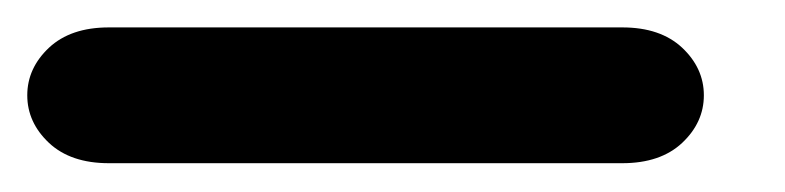

<svg xmlns="http://www.w3.org/2000/svg" viewBox="-44 -6 564 138"><path d="M34.2 111.3H403.3Q430.7 111.3 446.3 96.7Q461.9 82 461.9 62.5Q461.9 43 446.3 28.3Q430.7 13.7 403.3 13.7H34.2Q6.8 13.7 -8.8 28.3Q-24.4 43 -24.4 62.5Q-24.4 82 -8.8 96.7Q6.8 111.3 34.2 111.3Z"/></svg>

Font: Workbench
Style: Regular
Weight: 400
Designer: Jens Kutilek
Foundry: Jens Kutilek
Version: Version 2.001